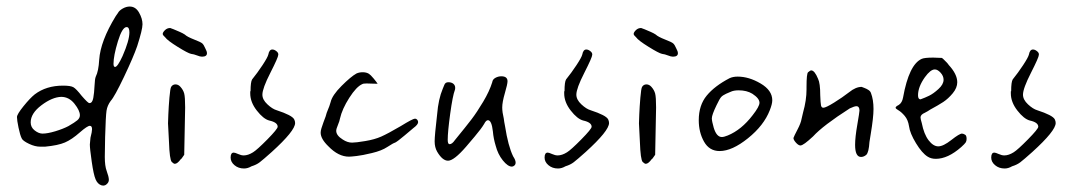

<svg xmlns="http://www.w3.org/2000/svg" viewBox="-20 -623 3376 602"><path d="M386.7 -602.5Q376 -602.5 364.7 -596.2Q353.5 -589.8 349.6 -582Q347.7 -579.1 342.8 -572.3Q294.9 -494.1 291 -435.5Q289.1 -400.4 280.3 -382.8Q277.3 -376 276.4 -354Q275.4 -332 272.5 -315.9Q269.5 -299.8 260.7 -299.8Q259.8 -299.8 259.8 -299.8Q255.9 -299.8 236.3 -322.3Q218.8 -344.7 210 -349.6Q201.2 -354.5 177.7 -354.5Q125 -354.5 88.9 -327.1Q74.2 -315.4 53.7 -290Q33.2 -264.6 33.2 -255.9Q33.2 -246.1 38.1 -222.7Q43 -199.2 47.9 -189.5Q50.8 -181.6 71.3 -171.9Q89.8 -163.1 106.4 -163.1Q112.3 -163.1 121.1 -163.1Q162.1 -167 183.6 -176.3Q205.1 -185.5 230.5 -208Q253.9 -228.5 261.7 -228.5Q268.6 -228.5 268.6 -217.8Q268.6 -210 263.7 -191.4Q263.7 -191.4 261.7 -169.9Q261.7 -157.2 267.6 -116.2Q273.4 -75.2 279.8 -60.5Q286.1 -45.9 297.9 -42Q297.9 -42 303.7 -41Q305.7 -41 309.1 -42Q312.5 -43 316.9 -47.9Q321.3 -52.7 321.3 -59.6Q321.3 -68.4 314.5 -86.9Q308.6 -102.5 308.6 -130.9Q308.6 -140.6 309.6 -193.4Q311.5 -259.8 314 -275.9Q316.4 -292 327.1 -306.6Q338.9 -319.3 368.7 -381.8Q398.4 -444.3 410.2 -478.5Q426.8 -530.3 426.8 -546.9Q426.8 -564.5 416 -583.5Q405.3 -602.5 386.7 -602.5ZM377 -538.1Q385.7 -538.1 385.7 -521.5Q385.7 -496.1 364.3 -447.3Q348.6 -413.1 340.8 -413.1Q335.9 -413.1 335.9 -422.9Q335.9 -448.2 349.6 -493.2Q363.3 -538.1 377 -538.1ZM230.5 -261.7Q230.5 -252.9 222.7 -246.1Q214.8 -239.3 194.3 -227.5Q177.7 -218.8 153.3 -211.4Q128.9 -204.1 113.3 -204.1Q101.6 -204.1 88.9 -213.9Q76.2 -223.6 76.2 -239.3Q76.2 -267.6 109.9 -293Q143.6 -318.4 171.9 -319.3Q196.3 -319.3 213.4 -297.9Q230.5 -276.4 230.5 -261.7Z M498 -505.9Q504.9 -496.1 537.1 -476.1Q569.3 -456.1 579.1 -454.1Q587.9 -453.1 597.7 -449.2Q607.4 -445.3 613.3 -445.3Q628.9 -445.3 628.9 -456.1Q628.9 -461.9 624 -470.7Q619.1 -482.4 614.3 -486.8Q609.4 -491.2 588.9 -499Q566.4 -507.8 559.6 -514.6Q553.7 -518.6 543.9 -522.9Q534.2 -527.3 524.4 -531.2Q514.6 -535.2 513.7 -535.2Q503.9 -535.2 497.1 -528.3Q490.2 -521.5 490.2 -516.6Q490.2 -512.7 498 -505.9ZM545.9 -350.6Q539.1 -358.4 530.3 -358.4Q521.5 -358.4 516.6 -350.6Q513.7 -345.7 511.2 -316.9Q508.8 -288.1 507.8 -264.6Q506.8 -241.2 506.8 -236.3Q506.8 -227.5 509.8 -178.7Q511.7 -122.1 518.6 -115.2Q524.4 -109.4 528.3 -109.4Q536.1 -109.4 546.9 -124Q547.9 -123 557.6 -137.7Q560.5 -267.6 560.5 -286.1Q560.5 -318.4 557.6 -329.6Q554.7 -340.8 545.9 -350.6Z M852.5 -451.2Q852.5 -452.1 852.5 -453.1Q852.5 -458 846.2 -462.9Q839.8 -467.8 834 -467.8Q824.2 -467.8 821.3 -452.1Q819.3 -443.4 803.2 -418.9Q787.1 -394.5 770.5 -374Q765.6 -366.2 765.6 -336.9Q765.6 -336.9 764.6 -336.9Q764.6 -334 764.6 -330.1Q764.6 -302.7 785.2 -276.4Q805.7 -250 824.2 -245.1Q850.6 -239.3 850.6 -225.6Q850.6 -218.8 818.4 -186Q786.1 -153.3 773.4 -145.5Q757.8 -135.7 744.1 -135.7Q736.3 -135.7 726.6 -140.1Q716.8 -144.5 712.9 -144.5Q703.1 -144.5 703.1 -128.9Q703.1 -115.2 715.3 -105Q727.5 -94.7 745.1 -94.7Q756.8 -94.7 768.6 -101.6Q784.2 -106.4 794.4 -114.3Q804.7 -122.1 832 -146.5Q905.3 -212.9 905.3 -237.3Q905.3 -243.2 902.3 -249Q895.5 -261.7 847.7 -277.3Q834 -281.2 818.4 -295.9Q802.7 -310.5 802.7 -326.2Q802.7 -345.7 827.6 -394.5Q852.5 -443.4 852.5 -451.2Z M1291 -240.2Q1291 -244.1 1288.1 -247.6Q1285.2 -251 1281.2 -251Q1274.4 -251 1236.3 -227.5Q1196.3 -204.1 1175.3 -194.8Q1154.3 -185.5 1125 -180.7Q1095.7 -175.8 1084 -175.8Q1069.3 -175.8 1054.7 -185.5Q1034.2 -198.2 1034.2 -212.9Q1034.2 -218.8 1039.6 -231.4Q1044.9 -244.1 1045.9 -251Q1052.7 -281.2 1075.2 -316.4Q1097.7 -351.6 1116.2 -359.4Q1119.1 -361.3 1129.9 -361.3Q1134.8 -361.3 1146.5 -360.8Q1158.2 -360.4 1161.1 -360.4Q1163.1 -360.4 1164.1 -360.4Q1161.1 -365.2 1151.4 -377Q1141.6 -388.7 1136.7 -391.6Q1128.9 -396.5 1117.2 -396.5Q1106.4 -396.5 1097.7 -392.6Q1080.1 -382.8 1050.8 -353.5Q1021.5 -324.2 1016.6 -302.7Q1012.7 -289.1 1008.3 -279.3Q1003.9 -269.5 1001 -257.8Q998 -250 994.1 -239.3Q990.2 -228.5 987.8 -220.7Q985.4 -212.9 985.4 -207Q985.4 -187.5 1009.8 -164.1Q1041 -131.8 1074.2 -131.8Q1080.1 -131.8 1097.7 -133.8Q1115.2 -135.7 1146 -143.1Q1176.8 -150.4 1194.3 -162.1Q1213.9 -174.8 1218.8 -175.8Q1226.6 -179.7 1248.5 -198.2Q1270.5 -216.8 1276.4 -221.7Q1291 -232.4 1291 -240.2Z M1554.7 -286.1Q1554.7 -302.7 1563 -331.1Q1571.3 -359.4 1571.3 -368.2Q1571.3 -383.8 1551.8 -383.8Q1542 -383.8 1533.2 -378.9Q1524.4 -374 1523.4 -365.2Q1514.6 -336.9 1495.1 -304.2Q1475.6 -271.5 1458.5 -249Q1441.4 -226.6 1406.2 -183.6Q1397.5 -170.9 1389.6 -170.9Q1383.8 -170.9 1383.8 -184.6Q1383.8 -210 1391.6 -266.6Q1399.4 -323.2 1406.2 -340.8Q1407.2 -342.8 1407.2 -347.7Q1407.2 -355.5 1401.4 -360.4Q1395.5 -365.2 1385.7 -365.2Q1376 -365.2 1373 -356.4Q1371.1 -352.5 1368.2 -344.7Q1354.5 -312.5 1350.6 -264.6Q1342.8 -198.2 1342.8 -179.7Q1342.8 -161.1 1350.6 -147.5Q1367.2 -119.1 1384.8 -119.1Q1403.3 -119.1 1441.4 -163.1Q1447.3 -169.9 1468.3 -194.8Q1489.3 -219.7 1498 -234.4Q1503.9 -246.1 1509.8 -246.1Q1521.5 -246.1 1525.4 -210.9Q1527.3 -188.5 1534.2 -166Q1541 -139.6 1556.6 -120.1Q1572.3 -100.6 1585 -100.6Q1588.9 -100.6 1592.8 -104Q1596.7 -107.4 1596.7 -113.3Q1596.7 -121.1 1588.9 -132.8Q1573.2 -165 1563.5 -227.5Q1560.5 -242.2 1559.6 -251Q1554.7 -271.5 1554.7 -286.1Z M1836.9 -451.2Q1836.9 -452.1 1836.9 -453.1Q1836.9 -458 1830.6 -462.9Q1824.2 -467.8 1818.4 -467.8Q1808.6 -467.8 1805.7 -452.1Q1803.7 -443.4 1787.6 -418.9Q1771.5 -394.5 1754.9 -374Q1750 -366.2 1750 -336.9Q1750 -336.9 1749 -336.9Q1749 -334 1749 -330.1Q1749 -302.7 1769.5 -276.4Q1790 -250 1808.6 -245.1Q1835 -239.3 1835 -225.6Q1835 -218.8 1802.7 -186Q1770.5 -153.3 1757.8 -145.5Q1742.2 -135.7 1728.5 -135.7Q1720.7 -135.7 1710.9 -140.1Q1701.2 -144.5 1697.3 -144.5Q1687.5 -144.5 1687.5 -128.9Q1687.5 -115.2 1699.7 -105Q1711.9 -94.7 1729.5 -94.7Q1741.2 -94.7 1752.9 -101.6Q1768.6 -106.4 1778.8 -114.3Q1789.1 -122.1 1816.4 -146.5Q1889.6 -212.9 1889.6 -237.3Q1889.6 -243.2 1886.7 -249Q1879.9 -261.7 1832 -277.3Q1818.4 -281.2 1802.7 -295.9Q1787.1 -310.5 1787.1 -326.2Q1787.1 -345.7 1812 -394.5Q1836.9 -443.4 1836.9 -451.2Z M1974.6 -505.9Q1981.4 -496.1 2013.7 -476.1Q2045.9 -456.1 2055.7 -454.1Q2064.5 -453.1 2074.2 -449.2Q2084 -445.3 2089.8 -445.3Q2105.5 -445.3 2105.5 -456.1Q2105.5 -461.9 2100.6 -470.7Q2095.7 -482.4 2090.8 -486.8Q2085.9 -491.2 2065.4 -499Q2043 -507.8 2036.1 -514.6Q2030.3 -518.6 2020.5 -522.9Q2010.7 -527.3 2001 -531.2Q1991.2 -535.2 1990.2 -535.2Q1980.5 -535.2 1973.6 -528.3Q1966.8 -521.5 1966.8 -516.6Q1966.8 -512.7 1974.6 -505.9ZM2022.5 -350.6Q2015.6 -358.4 2006.8 -358.4Q1998 -358.4 1993.2 -350.6Q1990.2 -345.7 1987.8 -316.9Q1985.4 -288.1 1984.4 -264.6Q1983.4 -241.2 1983.4 -236.3Q1983.4 -227.5 1986.3 -178.7Q1988.3 -122.1 1995.1 -115.2Q2001 -109.4 2004.9 -109.4Q2012.7 -109.4 2023.4 -124Q2024.4 -123 2034.2 -137.7Q2037.1 -267.6 2037.1 -286.1Q2037.1 -318.4 2034.2 -329.6Q2031.2 -340.8 2022.5 -350.6Z M2293 -382.8Q2278.3 -382.8 2267.6 -377.9Q2220.7 -353.5 2195.8 -323.2Q2170.9 -293 2170.9 -246.1Q2170.9 -208 2187.5 -178.7Q2204.1 -149.4 2236.3 -149.4Q2275.4 -149.4 2325.2 -189.5Q2375 -229.5 2393.6 -277.3Q2401.4 -296.9 2401.4 -308.6Q2401.4 -339.8 2364.7 -361.3Q2328.1 -382.8 2293 -382.8ZM2339.8 -261.7Q2304.7 -215.8 2261.7 -198.2Q2250 -193.4 2243.2 -193.4Q2226.6 -193.4 2217.8 -222.7Q2211.9 -243.2 2211.9 -252Q2211.9 -262.7 2226.6 -293Q2236.3 -313.5 2241.2 -318.8Q2246.1 -324.2 2256.8 -329.1Q2264.6 -332 2270.5 -335Q2280.3 -339.8 2295.9 -339.8Q2321.3 -339.8 2338.9 -329.1Q2361.3 -314.5 2361.3 -300.8Q2361.3 -289.1 2339.8 -261.7Z M2551.8 -324.2Q2551.8 -362.3 2544.9 -376Q2534.2 -402.3 2523.4 -402.3Q2520.5 -402.3 2513.7 -396.5Q2508.8 -392.6 2508.8 -350.6Q2508.8 -346.7 2508.8 -342.8Q2508.8 -308.6 2498 -270.5Q2495.1 -256.8 2493.2 -250Q2491.2 -237.3 2480.5 -216.8Q2469.7 -196.3 2467.8 -190.4Q2467.8 -184.6 2475.1 -176.3Q2482.4 -168 2488.3 -167H2490.2Q2499 -167 2529.3 -195.3Q2560.5 -229.5 2644.5 -283.2Q2659.2 -290 2665 -290Q2674.8 -290 2674.8 -276.4Q2674.8 -271.5 2668 -231.9Q2661.1 -192.4 2661.1 -168.9Q2661.1 -130.9 2679.7 -130.9Q2688.5 -130.9 2696.3 -137.7Q2704.1 -145.5 2706.1 -177.7Q2707 -185.5 2710 -202.1Q2718.8 -254.9 2718.8 -281.2Q2718.8 -310.5 2710.9 -331.1Q2709 -336.9 2703.1 -340.8Q2697.3 -344.7 2690.4 -347.2Q2683.6 -349.6 2681.6 -350.6Q2663.1 -350.6 2642.6 -334Q2621.1 -317.4 2595.2 -301.3Q2569.3 -285.2 2561.5 -285.2Q2555.7 -285.2 2554.2 -292.5Q2552.7 -299.8 2551.8 -324.2Z M2996.1 -204.1Q2988.3 -204.1 2962.9 -184.1Q2937.5 -164.1 2921.9 -164.1Q2906.2 -164.1 2891.6 -183.1Q2877 -202.1 2870.1 -237.3Q2866.2 -250 2866.2 -254.9Q2866.2 -263.7 2879.9 -269.5Q2889.6 -274.4 2896.5 -279.3Q2921.9 -293 2937.5 -303.2Q2953.1 -313.5 2967.3 -330.6Q2981.4 -347.7 2981.4 -365.2Q2981.4 -390.6 2954.1 -419.9Q2954.1 -420.9 2948.7 -426.8Q2943.4 -432.6 2938 -437.5Q2932.6 -442.4 2932.6 -441.4Q2906.2 -442.4 2906.2 -442.4Q2878.9 -442.4 2870.1 -438.5Q2830.1 -420.9 2811.5 -317.4Q2808.6 -300.8 2797.9 -293.9Q2788.1 -289.1 2788.1 -285.2Q2788.1 -282.2 2797.4 -276.9Q2806.6 -271.5 2816.9 -259.3Q2827.1 -247.1 2830.1 -227.5Q2833 -205.1 2852.1 -173.8Q2871.1 -142.6 2888.7 -131.8Q2899.4 -125 2914.1 -125Q2952.1 -125 2994.1 -162.1Q3004.9 -171.9 3007.8 -176.3Q3010.7 -180.7 3010.7 -187.5Q3010.7 -199.2 3004.9 -201.2Q3000 -204.1 2996.1 -204.1ZM2911.1 -405.3Q2919.9 -405.3 2929.2 -395Q2938.5 -384.8 2938.5 -373Q2938.5 -358.4 2922.4 -343.8Q2906.2 -329.1 2893.1 -322.8Q2879.9 -316.4 2866.2 -311.5Q2858.4 -311.5 2858.4 -324.2Q2858.4 -350.6 2879.9 -380.9Q2897.5 -405.3 2911.1 -405.3Z M3237.3 -451.2Q3237.3 -452.1 3237.3 -453.1Q3237.3 -458 3231 -462.9Q3224.6 -467.8 3218.8 -467.8Q3209 -467.8 3206.1 -452.1Q3204.1 -443.4 3188 -418.9Q3171.9 -394.5 3155.3 -374Q3150.4 -366.2 3150.4 -336.9Q3150.4 -336.9 3149.4 -336.9Q3149.4 -334 3149.4 -330.1Q3149.4 -302.7 3169.9 -276.4Q3190.4 -250 3209 -245.1Q3235.4 -239.3 3235.4 -225.6Q3235.4 -218.8 3203.1 -186Q3170.9 -153.3 3158.2 -145.5Q3142.6 -135.7 3128.9 -135.7Q3121.1 -135.7 3111.3 -140.1Q3101.6 -144.5 3097.7 -144.5Q3087.9 -144.5 3087.9 -128.9Q3087.9 -115.2 3100.1 -105Q3112.3 -94.7 3129.9 -94.7Q3141.6 -94.7 3153.3 -101.6Q3168.9 -106.4 3179.2 -114.3Q3189.5 -122.1 3216.8 -146.5Q3290 -212.9 3290 -237.3Q3290 -243.2 3287.1 -249Q3280.3 -261.7 3232.4 -277.3Q3218.8 -281.2 3203.1 -295.9Q3187.5 -310.5 3187.5 -326.2Q3187.5 -345.7 3212.4 -394.5Q3237.3 -443.4 3237.3 -451.2Z"/></svg>

Font: 辰宇落雁體 Thin Monospaced
Style: Regular
Weight: 100
Designer: Written by Liu, Wei-Chen; Created by Wang, Li-Yu.
Version: Version 1.000